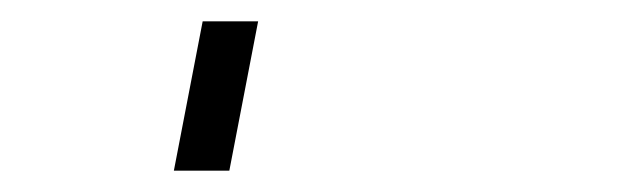

<svg xmlns="http://www.w3.org/2000/svg" viewBox="-20 60 590 180"><path d="M143 220 170 80H222L195 220Z"/></svg>

Font: Lode Dark Term
Style: Italic
Weight: 400
Italic angle: -11°
Monospace: yes
Designer: Belleve Invis
Foundry: Belleve Invis
Version: Version 29.2.0